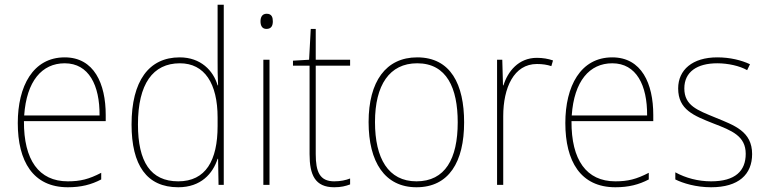

<svg xmlns="http://www.w3.org/2000/svg" viewBox="-20 -780 3235 810"><path d="M253 -538C119 -538 55 -416 55 -261C55 -100 119 10 266 10C322 10 365 -1 407 -23V-51C355 -24 319 -15 266 -15C144 -15 80 -105 81 -269H426V-295C426 -427 377 -538 253 -538ZM253 -513C355 -513 401 -420 400 -293H82C92 -438 157 -513 253 -513Z M732 10C828 10 878 -48 898 -110H900L902 0H924V-760H898V-526C898 -491 898 -457 900 -420H898C880 -482 827 -538 738 -538C608 -538 535 -438 535 -255C535 -83 599 10 732 10ZM732 -15C615 -15 562 -98 562 -255C562 -426 625 -513 739 -513C843 -513 898 -428 898 -284V-248C898 -103 848 -15 732 -15Z M1105 -722C1085 -722 1079 -706 1079 -690C1079 -673 1085 -658 1104 -658C1125 -658 1131 -672 1131 -690C1131 -706 1127 -722 1105 -722ZM1117 -528H1091V0H1117Z M1390 -15C1329 -15 1312 -55 1312 -130V-503H1457V-528H1312V-658H1291L1284 -528L1216 -524V-503H1286V-130C1286 -42 1309 10 1390 10C1419 10 1438 5 1457 -2V-27C1439 -20 1417 -15 1390 -15Z M1938 -264C1938 -423 1882 -538 1740 -538C1608 -538 1535 -436 1535 -265C1535 -97 1603 10 1737 10C1874 10 1938 -97 1938 -264ZM1562 -265C1562 -421 1623 -513 1740 -513C1865 -513 1911 -408 1911 -264C1911 -110 1858 -15 1737 -15C1618 -15 1562 -112 1562 -265Z M2245 -536C2167 -536 2122 -478 2104 -420H2102L2099 -528H2077V0H2103V-290C2103 -410 2148 -510 2245 -510C2269 -510 2288 -507 2306 -501L2313 -525C2293 -532 2270 -536 2245 -536Z M2563 -538C2429 -538 2365 -416 2365 -261C2365 -100 2429 10 2576 10C2632 10 2675 -1 2717 -23V-51C2665 -24 2629 -15 2576 -15C2454 -15 2390 -105 2391 -269H2736V-295C2736 -427 2687 -538 2563 -538ZM2563 -513C2665 -513 2711 -420 2710 -293H2392C2402 -438 2467 -513 2563 -513Z M3153 -130C3153 -226 3078 -251 2998 -284C2923 -315 2867 -334 2867 -407C2867 -477 2921 -513 3006 -513C3051 -513 3101 -502 3132 -484L3144 -509C3108 -526 3060 -538 3006 -538C2901 -538 2841 -485 2841 -407C2841 -317 2907 -292 2990 -259C3068 -229 3126 -206 3126 -131C3126 -59 3082 -15 2980 -15C2925 -15 2873 -29 2829 -53V-23C2861 -7 2916 10 2980 10C3096 10 3153 -44 3153 -130Z"/></svg>

Font: Noto Sans Sinhala UI SemiCondensed Thin
Style: Regular
Weight: 100
Width: 4
Designer: Jelle Bosma - Monotype Design Team
Foundry: Monotype Imaging Inc.
Version: Version 2.006